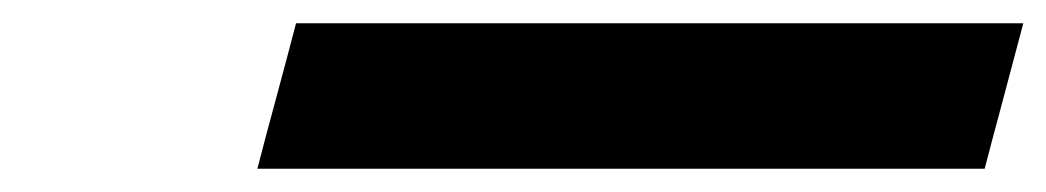

<svg xmlns="http://www.w3.org/2000/svg" viewBox="-20 -895 899 165"><path d="M201.2 -750H826.2Q831.5 -770.5 842.8 -812.5Q854 -854.5 859.4 -875H234.4Q229 -854 217.8 -812.5Q206.5 -771 201.2 -750Z"/></svg>

Font: Faithful 32x
Style: Oblique
Weight: 400
Foundry: Faithful Resource Pack
Version: Version 1.0; January 27, 2023